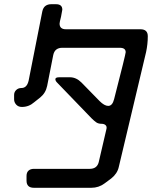

<svg xmlns="http://www.w3.org/2000/svg" viewBox="-20 -788 768 912"><path d="M106 70Q106 104 141 104H414Q449 104 477 83L508 60Q537 37 544 6L674 -541Q678 -560 680 -578.5Q682 -597 682 -616Q682 -649 647 -649H293Q263 -649 263 -676Q263 -682 270 -709Q276 -739 276 -742Q276 -768 246 -768H223Q207 -768 196 -760Q185 -752 181 -734L116 -405Q108 -370 82 -370Q67 -370 57 -360.5Q47 -351 47 -337V-316Q47 -302 57 -291Q67 -280 84 -280Q117 -280 142 -302L171 -325Q197 -346 204 -380L233 -527Q237 -545 248 -553Q259 -561 275 -561H549Q577 -561 577 -540Q577 -531 522 -317Q514 -285 494 -285Q476 -285 453 -308L367 -396Q342 -421 312 -421H262Q243 -421 243 -412Q243 -404 251 -396L415 -226Q427 -214 437 -207Q447 -200 462 -200Q474 -200 481 -194Q488 -188 486 -177L449 -18Q441 14 406 14H141Q125 14 115.5 22.5Q106 31 106 48Z"/></svg>

Font: WDXL Lubrifont JP N
Style: Regular
Weight: 400
Designer: [WDXL Lubrifont] Copyright 2020-2022 (c) NightFurySL2001, Skr-ZERO; [ZCOOL QingKe HuangYou] Copyright 2018-2022 (c) The 
Version: Version 2.001;hotconv 1.1.1;makeotfexe 2.6.0